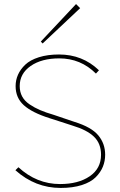

<svg xmlns="http://www.w3.org/2000/svg" viewBox="-20 -906 588 937"><path d="M493.2 -150.9Q493.2 -120.1 482.2 -92.8Q471.2 -65.4 447.3 -41.3Q423.3 -17.1 379.4 -2.9Q335.4 11.2 275.9 11.2Q151.9 11.2 55.2 -75.2L69.8 -89.8Q159.2 -7.8 272.9 -7.8Q362.3 -7.8 417.7 -45.7Q473.1 -83.5 473.1 -150.9Q473.1 -205.6 438.7 -238.8Q404.3 -272 334 -293Q328.6 -294.4 279.3 -310.8Q230 -327.1 222.2 -329.1Q136.2 -356.4 96.2 -392.6Q56.2 -428.7 56.2 -485.8Q56.2 -515.1 67.9 -541.5Q79.6 -567.9 103.5 -590.6Q127.4 -613.3 169.9 -626.7Q212.4 -640.1 268.1 -640.1Q382.8 -640.1 462.9 -563L448.2 -546.9Q374 -621.1 269 -621.1Q183.1 -621.1 129.6 -584Q76.2 -546.9 76.2 -485.8Q76.2 -457.5 88.1 -435.3Q100.1 -413.1 124.3 -396.7Q148.4 -380.4 175.8 -368.7Q203.1 -356.9 243.2 -345.2Q249 -343.8 292.7 -328.4Q336.4 -313 344.2 -311Q426.3 -285.6 459.7 -245.4Q493.2 -205.1 493.2 -150.9ZM351.1 -886.2 371.1 -866.2 188 -693.8 179.2 -703.1Z"/></svg>

Font: Sinkin Sans 100 Thin
Style: Regular
Weight: 100
Designer: Keith Bates
Foundry: K-Type
Version: Sinkin Sans (version 1.0)  by Keith Bates   •   © 2014   www